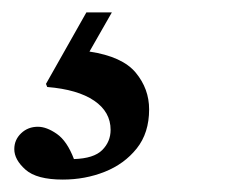

<svg xmlns="http://www.w3.org/2000/svg" viewBox="-20 -30 400 309"><path d="M160 -10 124 53Q177 61 198.5 87Q220 113 220 146Q220 184 200 209Q180 234 148.5 246.5Q117 259 81 259Q39 259 21 243Q3 227 3 210Q3 195 14 184.5Q25 174 41 174Q55 174 71.5 185.5Q88 197 99 226Q131 225 144.5 211.5Q158 198 158 179Q158 150 131.5 132Q105 114 56 110L54 105L119 -10Z"/></svg>

Font: Tiro Gurmukhi
Style: Italic
Weight: 400
Italic angle: -11°
Designer: Gurmukhi: John Hudson & Fiona Ross, assisted by Paul Hanslow. Latin: John Hudson with Paul Hanslow, assisted by Kaja Soj
Foundry: Tiro Typeworks Ltd.
Version: Version 1.52